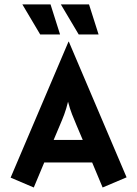

<svg xmlns="http://www.w3.org/2000/svg" viewBox="-20 -832 609 852"><path d="M27.1 -43.8Q27.1 -43.8 284 -647.2H285.4L541.7 -45.1Q541.7 -45.1 435.4 0L388.9 -111.1H176.4L129.9 0ZM218.1 -211.1H347.2L320.1 -275Q309 -300.7 299.7 -324.7Q290.3 -348.6 281.9 -380.6Q274.3 -349.3 265.3 -325Q256.2 -300.7 245.1 -275ZM329.2 -679.2 250 -812.5H375L417.4 -679.2ZM158.3 -679.2 79.2 -812.5H204.2L246.5 -679.2Z"/></svg>

Font: co2trust
Style: Bold
Weight: 700
Designer: Kristian Moeller
Foundry: Dicotype
Version: Version 1.000